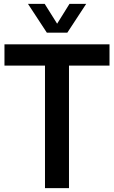

<svg xmlns="http://www.w3.org/2000/svg" viewBox="-20 -968 586 988"><path d="M211.5 0V-630.5H3V-740H543.5V-630.5H335V0ZM337.5 -948H423.5L326.5 -800H221L124 -948H210L274 -846Z"/></svg>

Font: Encode Sans Condensed SemiBold
Style: Regular
Weight: 600
Width: 3
Designer: Multiple Designers
Foundry: Impallari Type
Version: Version 2.000